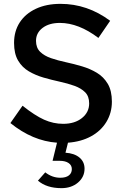

<svg xmlns="http://www.w3.org/2000/svg" viewBox="-20 -731 640 997"><path d="M299 246Q222 246 177 207L215 164Q251 192 293 192Q322 192 337.5 180Q353 168 353 147Q353 127 336 115.5Q319 104 289 104H253L276 10Q149 1 34 -92L97 -182Q161 -131 209 -109.5Q257 -88 308 -88Q368 -88 405.5 -118Q443 -148 443 -194Q443 -231 422 -252Q401 -273 366 -285.5Q331 -298 289.5 -307Q248 -316 206.5 -328Q165 -340 130 -360.5Q95 -381 74 -416.5Q53 -452 53 -508Q53 -569 82.5 -614.5Q112 -660 166.5 -685.5Q221 -711 294 -711Q434 -711 552 -623L491 -534Q388 -612 291 -612Q235 -612 201 -586Q167 -560 167 -519Q167 -483 188.5 -462Q210 -441 245 -429Q280 -417 322 -408Q364 -399 406 -386.5Q448 -374 483 -353Q518 -332 539.5 -296Q561 -260 561 -203Q561 -145 532.5 -98Q504 -51 452.5 -23Q401 5 333 10L320 62Q366 65 392.5 87Q419 109 419 145Q419 188 385 217Q351 246 299 246Z"/></svg>

Font: Red Hat Mono Medium
Style: Regular
Weight: 500
Monospace: yes
Designer: Pentagram, MCKL
Foundry: Pentagram, MCKL
Version: Version 1.023; ttfautohint (v1.8.3)